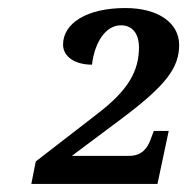

<svg xmlns="http://www.w3.org/2000/svg" viewBox="-20 -844 466 478"><path d="M58 -386H372L400 -518H363L355 -497C347 -475 333 -456 302 -456H159L282 -548C393 -631 426 -675 426 -732C426 -787 374 -824 292 -824C196 -824 137 -786 137 -733C137 -704 165 -683 209 -683C215 -735 241 -781 281 -781C314 -781 326 -754 326 -727C326 -668 301 -620 219 -558L69 -442Z"/></svg>

Font: Noto Serif Tamil SemiBold
Style: Italic
Weight: 600
Italic angle: -12°
Designer: Indian Type Foundry, Tom Grace, and the Monotype Design Team
Foundry: Monotype Imaging Inc.
Version: Version 2.003